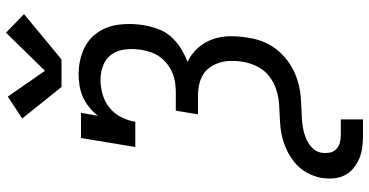

<svg xmlns="http://www.w3.org/2000/svg" viewBox="-315 -710 1230 640"><g transform="rotate(-90 300.0 -390.0)"><path d="M170 205Q149 205 129 202.5Q109 200 91.5 192.5Q74 185 59 173Q44 161 35.5 143.5Q27 126 25.5 106Q24 86 27 66Q32 41 44.5 18Q57 -5 77.5 -22Q98 -39 122 -50Q146 -61 170.5 -66Q195 -71 220 -72Q245 -73 270 -74.5Q295 -76 319.5 -83.5Q344 -91 365 -107Q386 -123 398 -147Q410 -171 414 -195Q417 -214 417 -233.5Q417 -253 412 -270.5Q407 -288 397 -303Q387 -318 372 -327.5Q357 -337 338.5 -341Q320 -345 301 -345H239L251 -419H313Q329 -419 345.5 -421.5Q362 -424 377.5 -430.5Q393 -437 407 -448Q421 -459 431 -473Q441 -487 446 -502.5Q451 -518 454 -534Q458 -560 455.5 -585.5Q453 -611 440 -631Q427 -651 403.5 -660.5Q380 -670 354 -670Q330 -670 305.5 -663Q281 -656 261 -640Q241 -624 229.5 -601Q218 -578 214 -554H130L160 -735H244L234 -679Q247 -695 263 -708Q279 -721 297.5 -729Q316 -737 335.5 -740Q355 -743 374 -743Q415 -743 452 -727.5Q489 -712 511 -680.5Q533 -649 538 -608Q543 -567 536 -526Q532 -502 523.5 -478.5Q515 -455 498.5 -436Q482 -417 460 -403Q438 -389 414 -380Q439 -368 458.5 -347Q478 -326 488 -299.5Q498 -273 499 -243Q500 -213 495 -183Q493 -165 488 -148Q483 -131 475 -114.5Q467 -98 455.5 -83.5Q444 -69 430 -56.5Q416 -44 400 -34.5Q384 -25 367 -18.5Q350 -12 332.5 -8Q315 -4 297.5 -2.5Q280 -1 263 -0.5Q246 0 228.5 1Q211 2 193.5 5Q176 8 159 15Q142 22 128 35Q114 48 111 66Q109 79 111 92.5Q113 106 122 115Q131 124 143.5 127.5Q156 131 170 131H222V205ZM422 -800H330L225 -931L298 -979L384 -855L511 -985L573 -925Z"/></g></svg>

Font: Iosevka Slab Extended Oblique
Style: Regular
Weight: 400
Width: 7
Italic angle: -9°
Monospace: yes
Designer: Belleve Invis
Foundry: Belleve Invis
Version: Version 11.1.0; ttfautohint (v1.8.3)